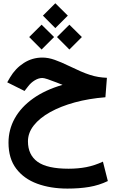

<svg xmlns="http://www.w3.org/2000/svg" viewBox="-20 -796 698 1147"><path d="M236.4 -702.6 310.5 -628 385.2 -702.6 310.5 -776.5ZM320.4 -574.7 394.5 -500.1 469.1 -574.7 394.5 -648.5ZM154.4 -574.7 228.5 -500.1 303.1 -574.7 228.5 -648.5ZM353.7 -289.1Q249.8 -258.9 177.6 -207.5Q105.5 -156.1 68.1 -88.8Q30.8 -21.6 30.8 56.2Q30.8 150.8 76.8 211.5Q122.8 272.2 202.4 301.4Q282.1 330.6 382.8 330.6Q454.7 330.6 512.8 320.8Q571 311.1 624.2 285.6L594.9 169.6Q545.4 192.7 496.2 202.3Q447.1 211.9 389.6 211.9Q262.1 211.9 204.5 170.6Q147 129.2 147 48.3Q147 -2.4 181.8 -46.7Q216.6 -91 279.5 -126.1Q342.4 -161.1 426.6 -184.2Q510.8 -207.2 609.7 -215L618.7 -331.2Q591.8 -332.4 567.9 -336.3Q544 -340.2 518.6 -348.3Q493.2 -356.3 462 -369.8Q430.9 -383.2 389 -403.5Q345.4 -424.8 306.8 -438.5Q268.3 -452.1 233.4 -452.1Q172.7 -452.1 122.3 -419.8Q71.9 -387.4 39.9 -333.3L23.2 -304.2L126.6 -252.6L148.8 -281.2Q165.1 -302.5 188 -316.3Q210.9 -330.1 232.9 -330.1Q243 -330.1 264.9 -322.8Q286.9 -315.4 321 -302.1Q328.8 -299.1 334.2 -296.8Q339.6 -294.5 344.2 -292.9Q348.7 -291.2 353.7 -289.1Z"/></svg>

Font: Vazir Variable Regular
Style: Regular
Weight: 400
Designer: Saber Rastikerdar
Foundry: Saber Rastikerdar
Version: Version 30.1.0